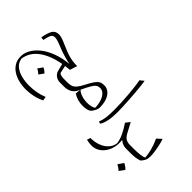

<svg xmlns="http://www.w3.org/2000/svg" viewBox="-104 -1342 2301 2301"><g transform="rotate(45 1046.5 -191.5)"><path d="M211.9 -400.4Q235.8 -400.4 267.1 -390.4Q298.3 -380.4 355.5 -355Q422.9 -324.7 470.2 -309.8Q517.6 -294.9 555.9 -290Q594.2 -285.2 633.3 -285.2L604 -191.9Q584.5 -189.9 566.2 -188Q547.9 -186 529.8 -183.6L551.3 -84.5Q568.8 -70.8 591.1 -67.4Q613.3 -64 649.4 -64H696.8V0H631.8Q584.5 0 553.5 -23.4Q522.5 -46.9 513.2 -82L488.3 -176.8Q316.4 -145.5 215.8 -69.8Q115.2 5.9 98.1 122.6Q106.4 181.2 149.4 217.8Q192.4 254.4 256.6 271.2Q320.8 288.1 391.6 288.1Q454.1 288.1 516.1 276.1Q578.1 264.2 627.9 242.7L636.2 293Q583 320.3 520.3 334.5Q457.5 348.6 395 348.6Q332 348.6 274.2 334.2Q216.3 319.8 170.7 290.3Q125 260.7 98.4 215.8Q71.8 170.9 71.8 110.4Q71.8 52.7 103.8 -4.4Q135.7 -61.5 197 -110.4Q258.3 -159.2 347.2 -193.1Q436 -227.1 549.8 -237.8Q513.7 -244.1 452.6 -261.2Q391.6 -278.3 331.5 -303.2Q279.3 -325.2 249.8 -333.5Q220.2 -341.8 202.1 -341.8Q169.4 -341.8 154.3 -316.4Q139.2 -291 125 -219.7L85.9 -224.6Q103 -319.3 129.4 -359.9Q155.8 -400.4 211.9 -400.4ZM357.9 11Q371 16.3 386.2 26.6Q401.4 37 419.4 54.5Q408.8 69.5 398.1 84.6Q387.3 99.8 375.9 115.2Q362.3 102.4 346.7 91.7Q331.1 80.9 315.2 72.6Q326.2 57.2 336.6 42.2Q346.9 27.3 357.9 11Z M1022.5 -353Q1093.8 -353 1135.5 -291.5Q1177.2 -230 1177.2 -124Q1177.2 -107.9 1167.5 -84.7Q1157.7 -61.5 1143.6 -41.5Q1129.4 -21.5 1116.2 -14.2Q1100.6 -5.4 1073.7 0Q1046.9 5.4 1018.6 5.4Q925.8 5.4 854 -41L859.9 -111.3Q841.8 -57.6 799.6 -28.8Q757.3 0 696.8 0Q682.1 0 682.1 -30.8V-33.2Q682.1 -64 696.8 -64Q733.9 -64 760.5 -75.7Q787.1 -87.4 810.1 -116.2Q833 -145 859.4 -196.8Q891.6 -259.8 915.8 -293.5Q939.9 -327.1 964.6 -340.1Q989.3 -353 1022.5 -353ZM1013.7 -294.9Q985.8 -294.9 965.3 -281.5Q944.8 -268.1 921.6 -229.5Q898.4 -190.9 862.3 -114.7Q883.3 -89.8 929.9 -74Q976.6 -58.1 1029.8 -58.1Q1103 -58.1 1140.1 -85.4Q1136.2 -180.7 1101.8 -237.8Q1067.4 -294.9 1013.7 -294.9Z M1330.1 -732.4Q1335 -705.6 1340.1 -659.2Q1345.2 -612.8 1349.9 -555.7Q1354.5 -498.5 1358.4 -439.2Q1362.3 -379.9 1364.5 -326.4Q1366.7 -272.9 1366.7 -233.9Q1366.7 -149.9 1353.5 -87.4Q1340.3 -24.9 1315.4 8.8L1287.6 -0.5Q1305.2 -43 1312.3 -94.2Q1319.3 -145.5 1319.3 -228.5Q1319.3 -285.2 1316.4 -348.9Q1313.5 -412.6 1308.1 -476.1Q1302.7 -539.6 1295.9 -595.5Q1289.1 -651.4 1280.8 -692.4Z M1561.5 -265.1 1627.4 -141.6Q1648.9 -101.1 1676.3 -82.5Q1703.6 -64 1751 -64H1751.5V0H1751Q1715.8 0 1689 -11Q1662.1 -22 1640.1 -41.5Q1648.4 22.9 1635.5 78.9Q1622.6 134.8 1592.8 177Q1563 219.2 1521 243.2Q1479 267.1 1429.2 267.1Q1394.5 267.1 1340.8 256.3L1355 211.4Q1428.7 211.4 1487.5 188.5Q1546.4 165.5 1583 124.5Q1619.6 83.5 1626 29.8Q1620.1 -21 1595 -77.4Q1569.8 -133.8 1518.6 -211.4Z M1751.5 0Q1736.8 0 1736.8 -30.8V-33.2Q1736.8 -64 1751.5 -64H1818.8Q1869.6 -64 1916 -69.3Q1962.4 -74.7 1985.4 -87.4Q1982.4 -138.2 1966.8 -200.9Q1951.2 -263.7 1916.5 -340.3L1974.6 -392.1Q1986.8 -358.4 1997.3 -311.8Q2007.8 -265.1 2014.2 -220.2Q2020.5 -175.3 2020.5 -146.5Q2020.5 -103.5 2010 -78.6Q1999.5 -53.7 1970.2 -21Q1934.1 -8.8 1900.1 -4.4Q1866.2 0 1817.4 0ZM1853.5 136.7Q1868.2 142.6 1885 154.1Q1901.9 165.5 1921.9 185.1Q1910.2 201.7 1898.2 218.5Q1886.2 235.4 1873.5 252.4Q1858.4 238.3 1841.1 226.3Q1823.7 214.4 1806.2 205.1Q1818.4 188 1829.8 171.4Q1841.3 154.8 1853.5 136.7Z"/></g></svg>

Font: Pinar DS1 Light
Style: Regular
Weight: 300
Designer: Amin Abedi
Version: Version 3.000